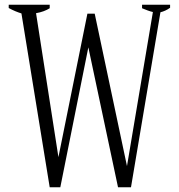

<svg xmlns="http://www.w3.org/2000/svg" viewBox="-20 -790 759 815"><path d="M71 -733C71 -733 191 5 191 5C191 5 236 5 236 5C236 5 355 -589 355 -589C355 -589 481 5 481 5C481 5 536 5 536 5C536 5 661 -738 661 -738C674 -741 688 -747 702 -757C702 -757 702 -770 702 -770C702 -770 583 -770 583 -770C583 -770 583 -755 583 -755C600 -748 615 -742 629 -739C629 -739 519 -85 519 -85C519 -85 382 -732 382 -732C382 -732 351 -732 351 -732C351 -732 228 -123 228 -123C228 -123 133 -734 133 -734C156 -738 175 -745 191 -755C191 -755 191 -770 191 -770C191 -770 17 -770 17 -770C17 -770 17 -756 17 -756C37 -745 55 -738 71 -733Z"/></svg>

Font: BUSH 25 TRIRONG
Style: Regular
Weight: 400
Designer: Katatrad Team
Foundry: CadsonDemak